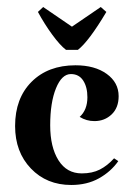

<svg xmlns="http://www.w3.org/2000/svg" viewBox="-20 -518 376 547"><path d="M249 -173Q226 -173 207 -185Q229 -205 229 -241Q229 -270 217 -288.5Q205 -307 182 -307Q156 -307 139.5 -266.5Q123 -226 123 -161Q123 -99 146.5 -61.5Q170 -24 213 -24Q243 -24 264.5 -35Q286 -46 305 -67L317 -59Q296 -29 262 -10Q228 9 183 9Q113 9 68 -38Q23 -85 23 -159Q23 -238 70 -285Q117 -332 195 -332Q250 -332 284 -307.5Q318 -283 318 -244Q318 -211 298 -192Q278 -173 249 -173ZM283 -484Q233 -400 202 -376H168Q151 -389 129 -419Q107 -449 88 -484L103 -498L185 -442L267 -498Z"/></svg>

Font: Katibeh
Style: Regular
Weight: 400
Designer: Arabic design by Kourosh Beigpour, Latin design by Eduardo Tunni, engineering by Lasse Fister
Version: Version 1.000